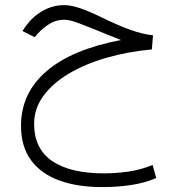

<svg xmlns="http://www.w3.org/2000/svg" viewBox="-20 -408 698 758"><path d="M457.5 -250Q439.5 -257.3 427.7 -262Q416 -266.6 403.3 -271.7Q390.6 -276.9 369.1 -285.6Q319.8 -305.7 287.1 -317.9Q254.4 -330.1 232.9 -330.1Q201.7 -330.1 175.3 -313.7Q148.9 -297.4 128.9 -274.9L117.2 -261.2L68.4 -285.6L81.5 -304.7Q110.4 -343.8 149.4 -365.7Q188.5 -387.7 233.4 -387.7Q260.7 -387.7 296.4 -375.5Q332 -363.3 375 -342.3Q444.8 -308.1 493.9 -290.5Q543 -272.9 584 -268.6L579.6 -212.9Q483.9 -204.1 399.7 -179.7Q315.4 -155.3 251.5 -117.2Q187.5 -79.1 151.1 -29.1Q114.7 21 114.7 80.6Q114.7 179.2 186 227.8Q257.3 276.4 389.6 276.4Q439 276.4 487.8 269.3Q536.6 262.2 582.5 243.2L596.7 294.9Q551.3 314.5 497.3 322.5Q443.4 330.6 382.8 330.6Q285.6 330.6 213.9 304.4Q142.1 278.3 102.5 224.6Q63 170.9 63 88.4Q63 -40 163.1 -126.5Q263.2 -212.9 457.5 -250Z"/></svg>

Font: Vazir Thin WOL
Style: Thin-WOL
Weight: 100
Designer: Saber Rastikerdar
Foundry: Saber Rastikerdar
Version: Version 30.0.0